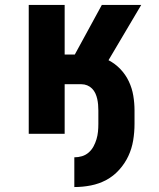

<svg xmlns="http://www.w3.org/2000/svg" viewBox="-20 -540 640 775"><path d="M280 215V95Q296 95 311 90.5Q326 86 338 75.5Q350 65 357.5 51Q365 37 369.5 22Q374 7 375.5 -8.5Q377 -24 377 -40V-94Q377 -106 376 -117.5Q375 -129 372.5 -140.5Q370 -152 365 -163Q360 -174 351.5 -182.5Q343 -191 332 -195.5Q321 -200 309 -200H241V0H96V-520H241V-320H282L391 -520H550L418 -297Q445 -283 466 -261Q487 -239 500 -211.5Q513 -184 518 -154Q523 -124 523 -94V-40Q523 -6 517.5 27Q512 60 498 90Q484 120 461 145.5Q438 171 409 186.5Q380 202 347 208.5Q314 215 280 215Z"/></svg>

Font: Iosevka Heavy Extended
Style: Regular
Weight: 900
Width: 7
Monospace: yes
Designer: Belleve Invis
Foundry: Belleve Invis
Version: Version 32.5.0; ttfautohint (v1.8.4)